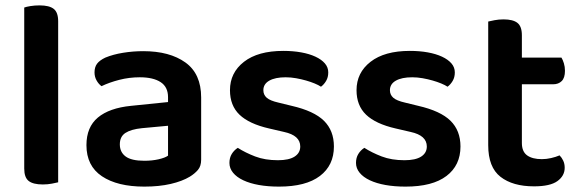

<svg xmlns="http://www.w3.org/2000/svg" viewBox="-20 -678 2153 713"><path d="M196 -1Q188 1 172.5 4Q157 7 139 7Q103 7 86.5 -6Q70 -19 70 -52V-650Q78 -653 93.5 -655.5Q109 -658 127 -658Q163 -658 179.5 -645Q196 -632 196 -599V-1Z M516 -81Q545 -81 569 -86.5Q593 -92 604 -100V-211L507 -202Q467 -198 446 -184.5Q425 -171 425 -142Q425 -113 446.5 -97Q468 -81 516 -81ZM512 -488Q610 -488 668.5 -446Q727 -404 727 -316V-85Q727 -61 715 -47Q703 -33 685 -22Q657 -5 614 5Q571 15 516 15Q416 15 358.5 -23.5Q301 -62 301 -139Q301 -206 343.5 -241.5Q386 -277 467 -285L604 -299V-317Q604 -355 576.5 -373Q549 -391 499 -391Q460 -391 423 -381.5Q386 -372 357 -358Q346 -366 338.5 -379.5Q331 -393 331 -409Q331 -429 340.5 -441.5Q350 -454 371 -464Q400 -476 437 -482Q474 -488 512 -488Z M1220 -134Q1220 -64 1168 -24.5Q1116 15 1016 15Q975 15 941.5 9Q908 3 883.5 -8.5Q859 -20 845.5 -36.5Q832 -53 832 -73Q832 -92 840.5 -106Q849 -120 863 -129Q891 -111 927.5 -97Q964 -83 1012 -83Q1053 -83 1074 -96.5Q1095 -110 1095 -134Q1095 -175 1035 -188L979 -201Q905 -218 869.5 -252Q834 -286 834 -343Q834 -408 886 -448.5Q938 -489 1032 -489Q1068 -489 1098.5 -483.5Q1129 -478 1151.5 -467.5Q1174 -457 1186.5 -442.5Q1199 -428 1199 -409Q1199 -391 1191 -377.5Q1183 -364 1172 -356Q1163 -362 1148.5 -368Q1134 -374 1116.5 -379Q1099 -384 1079.5 -387.5Q1060 -391 1041 -391Q1002 -391 980 -378.5Q958 -366 958 -343Q958 -326 970.5 -315Q983 -304 1014 -297L1063 -285Q1146 -266 1183 -229.5Q1220 -193 1220 -134Z M1690 -134Q1690 -64 1638 -24.5Q1586 15 1486 15Q1445 15 1411.5 9Q1378 3 1353.5 -8.5Q1329 -20 1315.5 -36.5Q1302 -53 1302 -73Q1302 -92 1310.5 -106Q1319 -120 1333 -129Q1361 -111 1397.5 -97Q1434 -83 1482 -83Q1523 -83 1544 -96.5Q1565 -110 1565 -134Q1565 -175 1505 -188L1449 -201Q1375 -218 1339.5 -252Q1304 -286 1304 -343Q1304 -408 1356 -448.5Q1408 -489 1502 -489Q1538 -489 1568.5 -483.5Q1599 -478 1621.5 -467.5Q1644 -457 1656.5 -442.5Q1669 -428 1669 -409Q1669 -391 1661 -377.5Q1653 -364 1642 -356Q1633 -362 1618.5 -368Q1604 -374 1586.5 -379Q1569 -384 1549.5 -387.5Q1530 -391 1511 -391Q1472 -391 1450 -378.5Q1428 -366 1428 -343Q1428 -326 1440.5 -315Q1453 -304 1484 -297L1533 -285Q1616 -266 1653 -229.5Q1690 -193 1690 -134Z M1918 -147Q1918 -115 1937.5 -101Q1957 -87 1992 -87Q2009 -87 2026.5 -91Q2044 -95 2058 -101Q2066 -93 2071.5 -81.5Q2077 -70 2077 -55Q2077 -25 2050 -5.5Q2023 14 1963 14Q1884 14 1838.5 -21.5Q1793 -57 1793 -139V-598Q1801 -600 1816.5 -603Q1832 -606 1850 -606Q1885 -606 1901.5 -593Q1918 -580 1918 -547V-464H2065Q2070 -456 2074 -443Q2078 -430 2078 -415Q2078 -389 2066 -377Q2054 -365 2034 -365H1918V-147Z"/></svg>

Font: Baloo Bhaina 2 SemiBold
Style: Regular
Weight: 600
Designer: Yesha Goshar, Manish Minz, Shuchita Grover and Ek Type
Foundry: Ek Type
Version: Version 1.640;hotconv 1.0.111;makeotfexe 2.5.65597; ttfautoh